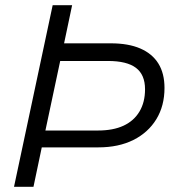

<svg xmlns="http://www.w3.org/2000/svg" viewBox="-20 -720 690 740"><path d="M34 0 183 -700H258L227 -553H407Q475 -553 521 -533Q567 -513 590.5 -475Q614 -437 614 -381Q614 -312 582.5 -260.5Q551 -209 494 -180.5Q437 -152 359 -152H141L109 0ZM155 -217H358Q416 -217 456 -235.5Q496 -254 517.5 -290Q539 -326 539 -376Q539 -432 504 -458.5Q469 -485 396 -485H212Z"/></svg>

Font: Red Hat Text
Style: Italic
Weight: 400
Italic angle: -12°
Designer: Pentagram, MCKL
Foundry: Pentagram, MCKL
Version: Version 1.023